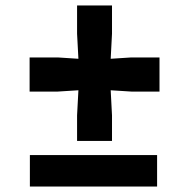

<svg xmlns="http://www.w3.org/2000/svg" viewBox="-20 -683 688 703"><path d="M262.2 -167H390.1V-260.7L385.3 -352.5L460.9 -347.7H564V-472.7H460.9L385.3 -467.8L390.1 -559.6V-663.1H262.2V-559.6L267.1 -467.8L191.4 -472.7H88.4V-347.7H191.4L267.1 -352.5L262.2 -260.7ZM89.4 0H555.2V-115.2H89.4Z"/></svg>

Font: Merriweather
Style: Heavy
Weight: 900
Designer: Eben Sorkin ( eben@eyebytes.com )
Foundry: Sorkin Type Co.
Version: Version 1.003